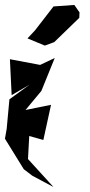

<svg xmlns="http://www.w3.org/2000/svg" viewBox="-51 -713 364 775"><path d="M168 -543 269 -641 270 -663 249 -693 165 -687 90 -590 60 -558 130 -529ZM111 -451 -11 -474 -4 -329 68 -371 -13 -312 -24 -193 -31 -153 45 -30 79 -4 165 42 62 -71 67 -164 124 -148 155 -290 52 -269 116 -346 170 -479Z"/></svg>

Font: Charger Distortion
Style: 2
Weight: 400
Designer: Jasper
Foundry: Cannot Into Space Fonts
Version: Version 0.98